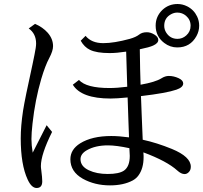

<svg xmlns="http://www.w3.org/2000/svg" viewBox="-20 -899 1020 963"><path d="M409.2 -719.2Q439 -682.6 498 -682.6Q552.2 -682.6 630.9 -704.1Q662.1 -712.9 678.7 -726.1Q692.9 -737.3 716.8 -737.3Q735.4 -737.3 754.4 -725.6Q773.9 -713.9 773.9 -698.7Q773.9 -682.1 748 -670.4Q729 -661.6 681.2 -651.9Q682.6 -540.5 685.1 -474.1Q759.3 -487.3 789.1 -505.9Q808.1 -518.1 826.7 -518.1Q851.6 -518.1 876 -506.8Q898.9 -496.1 898.9 -480.5Q898.9 -460.9 864.7 -449.2Q815.4 -432.1 687 -417L688 -393.1L690.4 -330.1Q693.8 -240.2 695.8 -198.2Q766.1 -183.1 842.3 -151.9Q937 -112.8 937 -63Q937 -46.4 927.7 -36.6Q918 -25.9 905.8 -25.9Q888.7 -25.9 869.1 -43.9Q817.4 -90.8 699.2 -134.8Q699.2 -133.8 700.2 -117.2Q700.2 -113.8 700.2 -110.8Q700.2 -54.7 674.8 -19.5Q663.6 -3.9 646 5.9Q599.6 30.8 531.7 30.8Q455.6 30.8 395.5 -2.4Q333 -37.6 333 -100.1Q333 -149.4 382.3 -180.2Q441.4 -216.8 538.1 -216.8Q576.7 -216.8 627 -210L626.5 -227.1L624.5 -280.8Q621.1 -373.5 620.1 -410.2Q564.9 -404.8 534.7 -404.8Q387.7 -404.8 345.2 -474.1L376 -498Q412.6 -457.5 528.8 -457.5Q567.4 -457.5 618.2 -463.9Q614.3 -568.4 612.8 -640.1Q565.4 -632.8 529.8 -632.8Q464.8 -632.8 431.6 -648.9Q402.8 -662.6 384.8 -694.8ZM628.9 -155.8Q563 -169.9 521.5 -169.9Q458 -169.9 415.5 -145.5Q383.8 -127.4 383.8 -100.6Q383.8 -64.5 425.8 -44.9Q464.8 -26.4 520.5 -26.4Q577.1 -26.4 602.1 -43.5Q630.9 -64 630.9 -117.2Q630.9 -129.4 628.9 -155.8ZM213.9 -271 241.2 -237.3Q185.1 -124.5 185.1 -65.9Q185.1 -57.6 187 -45.4Q191.9 -8.3 191.9 10.7Q191.9 43.9 163.6 43.9Q138.2 43.9 118.7 1.5Q84 -73.2 84 -205.1Q84 -266.6 95.7 -344.2Q105 -403.3 143.1 -576.2Q148.9 -601.1 152.8 -623.5Q161.1 -663.1 161.1 -680.7Q161.1 -730 124 -756.3L155.8 -779.3Q194.3 -762.7 219.2 -734.9Q246.1 -704.1 246.1 -667.5Q246.1 -644 227.1 -607.9Q207 -570.8 187 -503.4Q156.2 -398.4 143.1 -279.3Q137.7 -231.4 137.7 -201.7Q137.7 -170.9 144 -133.3ZM870.6 -878.9Q895.5 -878.9 918.9 -867.2Q952.6 -850.1 968.8 -815.9Q979 -794.4 979 -770Q979 -742.7 965.3 -717.8Q934.1 -661.1 869.1 -661.1Q833 -661.1 803.7 -683.6Q760.7 -716.3 760.7 -770.5Q760.7 -816.9 794.9 -849.6Q826.2 -878.9 870.6 -878.9ZM869.6 -835.9Q853.5 -835.9 838.9 -828.1Q803.7 -809.6 803.7 -769.5Q803.7 -751 814 -734.9Q834 -704.1 870.1 -704.1Q895 -704.1 914.1 -721.2Q936 -740.7 936 -770Q936 -799.8 913.1 -819.8Q894 -835.9 869.6 -835.9Z"/></svg>

Font: BIZ UDPMincho
Style: Regular
Weight: 400
Designer: TypeBank Co., Ltd.
Foundry: Morisawa Inc.
Version: Version 1.06